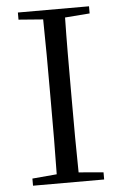

<svg xmlns="http://www.w3.org/2000/svg" viewBox="-53 -766 510 804"><g transform="rotate(-5 202.5 -364.0)"><path d="M53 -698 156 -690C158 -591 158 -491 158 -391V-337C158 -236 158 -137 156 -39L53 -30V0H352V-30L248 -39C246 -137 246 -237 246 -337V-391C246 -492 246 -592 248 -690L352 -698V-728H53Z"/></g></svg>

Font: Source Han Serif KR
Style: Regular
Weight: 400
Designer: Ryoko NISHIZUKA 西塚涼子 (kana & ideographs); Frank Grießhammer (Latin, Greek & Cyrillic); Wenlong ZHANG 张文龙 (bopomofo); San
Foundry: Adobe
Version: Version 2.001;hotconv 1.1.0;makeotfexe 2.6.0